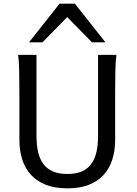

<svg xmlns="http://www.w3.org/2000/svg" viewBox="-20 -1011 743 1043"><path d="M612.8 -712.9Q607.9 -683.6 606.7 -630.1Q605.5 -576.7 605.5 -500.5V-251.5Q605.5 -191.9 589.8 -143.3Q574.2 -94.7 542.2 -60.1Q510.3 -25.4 461.4 -6.6Q412.6 12.2 346.7 12.2Q279.8 12.2 230.7 -6.6Q181.6 -25.4 149.4 -60.1Q117.2 -94.7 101.3 -143.3Q85.4 -191.9 85.4 -251.5V-500.5Q85.4 -572.8 84.2 -628.2Q83 -683.6 78.1 -712.9H178.2V-273.4Q178.2 -225.6 186.5 -187.3Q194.8 -148.9 214.4 -121.8Q233.9 -94.7 266.1 -80.3Q298.3 -65.9 346.7 -65.9Q394 -65.9 425.8 -80.3Q457.5 -94.7 476.8 -121.8Q496.1 -148.9 504.4 -187.3Q512.7 -225.6 512.7 -273.4V-712.9ZM137.7 -781.2 303.7 -991.2H386.7L552.7 -781.2H479.5L345.2 -918L210.9 -781.2Z"/></svg>

Font: Andika Am
Style: Regular
Weight: 400
Designer: Victor Gaultney, Annie Olsen, Julie Remington, Don Collingsworth, Eric Hays, Becca Hirsbrunner
Foundry: SIL International
Version: Version 5.000